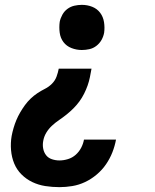

<svg xmlns="http://www.w3.org/2000/svg" viewBox="-20 -558 640 791"><path d="M225 213Q195 213 166.5 208.5Q138 204 113 192Q88 180 68.5 160.5Q49 141 38.5 115.5Q28 90 25.5 60.5Q23 31 28 2Q31 -14 36 -31Q41 -48 47.5 -63.5Q54 -79 63 -94.5Q72 -110 82.5 -124.5Q93 -139 106 -151.5Q119 -164 134 -174Q149 -184 165 -192Q181 -200 194 -213Q207 -226 213 -242.5Q219 -259 222 -275H357Q354 -258 350.5 -240.5Q347 -223 341 -206Q335 -189 326.5 -172Q318 -155 307 -140Q296 -125 282.5 -111.5Q269 -98 254 -86Q239 -74 223.5 -63.5Q208 -53 194 -40Q180 -27 170.5 -11Q161 5 158 23Q155 39 158 54.5Q161 70 170 81.5Q179 93 194 98Q209 103 225 103Q242 103 260 97.5Q278 92 292 79.5Q306 67 314.5 50.5Q323 34 326 17H458Q453 44 443 69.5Q433 95 417 118.5Q401 142 378.5 161Q356 180 330.5 192Q305 204 278 208.5Q251 213 225 213ZM317 -352Q295 -352 274.5 -360Q254 -368 241.5 -384.5Q229 -401 226 -423Q223 -445 226 -468Q229 -483 237 -497.5Q245 -512 258 -521.5Q271 -531 286.5 -534.5Q302 -538 317 -538Q340 -538 360 -530Q380 -522 392.5 -505.5Q405 -489 408.5 -467Q412 -445 409 -423Q406 -407 398 -393Q390 -379 377 -369Q364 -359 348.5 -355.5Q333 -352 317 -352Z"/></svg>

Font: Iosevka Slab XBdExObl
Style: Regular
Weight: 800
Width: 7
Italic angle: -9°
Monospace: yes
Designer: Belleve Invis
Foundry: Belleve Invis
Version: Version 11.1.0; ttfautohint (v1.8.3)